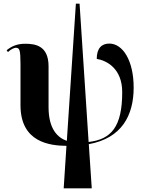

<svg xmlns="http://www.w3.org/2000/svg" viewBox="-20 -780 796 1040"><path d="M325 240H477L461 1C640 -32 704 -155 704 -306C704 -452 645 -544 572 -544C531 -544 504 -519 504 -461C559 -452 642 -408 642 -281C642 -94 583 -25 460 -11L411 -760H391L342 -17C293 -34 243 -80 243 -200V-421C243 -532 172 -543 117 -543C74 -543 45 -531 16 -508L23 -498C39 -513 56 -522 68 -521C85 -520 91 -511 91 -435V-210C91 -8 251 9 340 10Z"/></svg>

Font: Noto Serif Display
Style: Bold
Weight: 700
Designer: Monotype Design Team
Foundry: Monotype Imaging Inc.
Version: Version 2.009